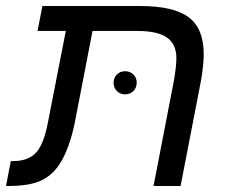

<svg xmlns="http://www.w3.org/2000/svg" viewBox="-40 -619 751 639"><path d="M471 0 539 -352Q547 -398 547 -426Q547 -471 516.5 -493.5Q486 -516 417 -516H268L213 -232Q205 -187 194 -152.5Q183 -118 170 -93Q157 -68 141 -50.5Q125 -33 103.5 -21.5Q82 -10 53 -5Q24 0 -15 0H-20L-4 -83H4Q54 -83 80 -111Q106 -139 120 -214L179 -516H85L101 -599H426Q538 -599 588 -561.5Q638 -524 638 -439Q638 -403 629 -351L561 0ZM338 -344Q338 -360 349 -371Q360 -382 376 -382Q393 -382 404 -371Q415 -360 415 -344Q415 -327 404 -316Q393 -305 376 -305Q360 -305 349 -316Q338 -327 338 -344Z"/></svg>

Font: Libra Sans Modern
Style: Italic
Weight: 400
Italic angle: -12°
Foundry: Stefan Peev, Context Ltd
Version: Version 1.000